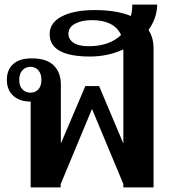

<svg xmlns="http://www.w3.org/2000/svg" viewBox="-20 -819 749 839"><path d="M629 -688Q651 -654 651 -608V0H519V-15L382 -343L245 -14V0H114V-375Q67 -375 38.5 -400Q10 -425 10 -470Q10 -515 38 -539.5Q66 -564 118 -564Q184 -564 215 -533Q246 -502 246 -449V-192L353 -443H413L519 -192V-603Q451 -572 374 -572Q197 -572 197 -670Q197 -720 250.5 -747.5Q304 -775 394 -775Q489 -775 552 -749Q558 -772 558 -799H667Q666 -740 629 -688ZM509 -666Q495 -698 462.5 -714.5Q430 -731 382 -731Q337 -731 308 -715.5Q279 -700 279 -671Q279 -647 301.5 -632Q324 -617 367 -617Q458 -617 509 -666ZM161 -470Q161 -497 147.5 -512Q134 -527 113 -527Q92 -527 78 -512Q64 -497 64 -470Q64 -443 78 -428.5Q92 -414 113 -414Q134 -414 147.5 -428.5Q161 -443 161 -470Z"/></svg>

Font: Trirong SemiBold
Style: Regular
Weight: 600
Designer: Katatrad Team
Foundry: CadsonDemak
Version: Version 1.000